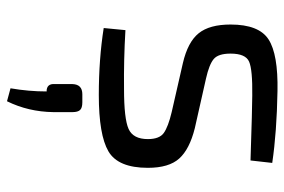

<svg xmlns="http://www.w3.org/2000/svg" viewBox="-152 -387 812 548"><g transform="rotate(90 254.0 -113.0)"><path d="M300 -197 160 -229Q100 -243 75 -274Q50 -305 50 -365Q50 -446 92.5 -473.5Q135 -501 240 -499Q357 -497 445 -484L438 -422Q285 -427 253 -427Q179 -428 156 -418Q133 -408 133 -365Q133 -330 148.5 -317Q164 -304 204 -295L346 -263Q406 -248 432.5 -218.5Q459 -189 459 -129Q459 -44 412 -16.5Q365 11 251 11Q149 11 60 -3L66 -65Q151 -60 234 -61Q319 -61 348 -74Q377 -87 377 -129Q377 -162 359.5 -174.5Q342 -187 300 -197ZM249 58H272Q288 58 294 64.5Q300 71 300 86V141Q299 212 269 273L232 263Q241 211 241 160Q218 160 220 136V86Q221 58 249 58Z"/></g></svg>

Font: Exo 2.0
Style: Regular
Weight: 400
Designer: Natanael Gama
Version: Version 1.001;PS 001.001;hotconv 1.0.70;makeotf.lib2.5.58329